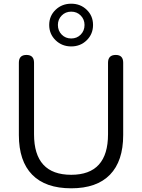

<svg xmlns="http://www.w3.org/2000/svg" viewBox="-20 -1009 768 1038"><path d="M449 -791.5Q415 -758 365 -758Q315 -758 280.5 -791.5Q246 -825 246 -874Q246 -923 280.5 -956Q315 -989 365 -989Q415 -989 449 -956Q483 -923 483 -874Q483 -825 449 -791.5ZM437 -874Q437 -904 416.5 -925Q396 -946 365 -946Q334 -946 313.5 -925Q293 -904 293 -874Q293 -843 313.5 -822Q334 -801 365 -801Q396 -801 416.5 -822Q437 -843 437 -874ZM365 9Q226 9 154 -64.5Q82 -138 82 -279V-670Q82 -712 123 -712Q164 -712 164 -670V-283Q164 -64 365 -64Q564 -64 564 -283V-670Q564 -712 606 -712Q646 -712 646 -670V-279Q646 -138 574.5 -64.5Q503 9 365 9Z"/></svg>

Font: Nunito
Style: Regular
Weight: 400
Designer: Vernon Adams
Foundry: Vernon Adams
Version: Version 3.602